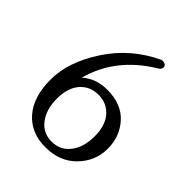

<svg xmlns="http://www.w3.org/2000/svg" viewBox="-202 -832 963 963"><g transform="rotate(45 279.5 -350.5)"><path d="M384 -711Q385 -712 393 -712Q401 -712 409.5 -707.5Q418 -703 418 -690.5Q418 -678 403 -669Q215 -556 164 -365Q217 -413 297 -413Q399 -413 454 -352Q509 -291 508.5 -204Q508 -117 445.5 -53Q383 11 281.5 11Q180 11 120 -56.5Q60 -124 60 -248.5Q60 -373 148 -507.5Q236 -642 384 -711ZM186.5 -78.5Q223 -31 284 -31Q345 -31 381.5 -78.5Q418 -126 418 -202.5Q418 -279 381 -321.5Q344 -364 284 -364Q224 -364 187 -321.5Q150 -279 150 -202.5Q150 -126 186.5 -78.5Z"/></g></svg>

Font: Lustria
Style: Regular
Weight: 400
Designer: Matthew Desmond
Foundry: Matthew Desmond
Version: Version 001.001; ttfautohint (v1.6)